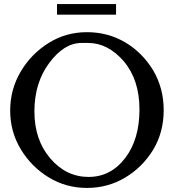

<svg xmlns="http://www.w3.org/2000/svg" viewBox="-20 -903 854 943"><path d="M260 -883V-831H550V-883ZM413 -692Q510 -692 588 -602Q665 -511 665 -365Q665 -219 595 -127Q524 -34 415 -34Q305 -34 227 -125Q149 -216 149 -356Q149 -496 222 -594Q295 -692 380 -692ZM82 -170Q134 -84 219 -32Q304 20 407 20Q510 20 595 -31Q679 -81 732 -167Q784 -253 784 -362Q784 -470 732 -558Q679 -645 595 -695Q510 -745 407 -745Q304 -745 219 -692Q134 -639 82 -552Q30 -464 30 -360Q30 -256 82 -170Z"/></svg>

Font: Sawarabi Mincho
Style: Regular
Weight: 400
Version: Version 1.082; ttfautohint (v1.8.4.7-5d5b)